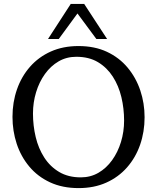

<svg xmlns="http://www.w3.org/2000/svg" viewBox="-20 -950 805 984"><path d="M377 -881 281 -750H226L342 -929V-930H413L412 -929L529 -750H474ZM382 -714Q465 -714 528 -684.5Q591 -655 634 -603.5Q677 -552 699 -486.5Q721 -421 721 -349Q721 -274 698 -208Q675 -142 631 -92Q587 -42 524.5 -14Q462 14 383 14Q300 14 236.5 -15.5Q173 -45 130 -96.5Q87 -148 65.5 -213.5Q44 -279 44 -351Q44 -426 67 -492Q90 -558 134 -608Q178 -658 240.5 -686Q303 -714 382 -714ZM394 -41Q444 -41 484.5 -64.5Q525 -88 554.5 -129Q584 -170 600 -222.5Q616 -275 616 -332Q616 -394 602 -452.5Q588 -511 558 -557.5Q528 -604 482 -631.5Q436 -659 371 -659Q321 -659 280.5 -635.5Q240 -612 210.5 -571Q181 -530 165 -477.5Q149 -425 149 -368Q149 -306 163 -247.5Q177 -189 207 -142.5Q237 -96 283.5 -68.5Q330 -41 394 -41Z"/></svg>

Font: Brawler
Style: Regular
Weight: 400
Designer: Oleg Frolov, Haley Fiege
Foundry: Oleg Frolov, Haley Fiege
Version: Version 1.101; ttfautohint (v1.8.3)